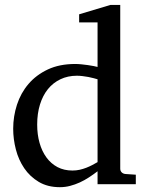

<svg xmlns="http://www.w3.org/2000/svg" viewBox="-20 -757 604 789"><path d="M380.9 -431.2Q374.5 -433.1 364.5 -435.8Q354.5 -438.5 343 -440.7Q331.5 -442.9 319.1 -444.3Q306.6 -445.8 295.9 -445.8Q258.8 -445.8 228.5 -431.4Q198.2 -417 177 -390.9Q155.8 -364.7 144.3 -327.6Q132.8 -290.5 132.8 -245.1Q132.8 -204.1 142.6 -169.7Q152.3 -135.3 170.9 -109.9Q189.5 -84.5 216.3 -70.3Q243.2 -56.2 277.8 -56.2Q293 -56.2 307.1 -59.3Q321.3 -62.5 334.5 -67.6Q347.7 -72.8 359.4 -78.9Q371.1 -85 380.9 -90.8ZM380.9 0V-53.2Q363.8 -40 345.5 -28.1Q327.1 -16.1 307.9 -7.3Q288.6 1.5 268.3 6.8Q248 12.2 226.1 12.2Q175.8 12.2 139.4 -9.5Q103 -31.2 79.6 -65.7Q56.2 -100.1 45.2 -142.8Q34.2 -185.5 34.2 -228Q34.2 -278.8 49.8 -326.9Q65.4 -375 97.2 -412.1Q128.9 -449.2 176.8 -471.7Q224.6 -494.1 289.1 -494.1Q300.8 -494.1 314.5 -492.7Q328.1 -491.2 341.1 -489.5Q354 -487.8 364.5 -485.6Q375 -483.4 380.9 -481.9V-665H305.2V-698.2L434.1 -736.8H474.1V-64Q474.1 -54.7 480 -48.8Q485.8 -43 495.1 -42L538.1 -39.1V0Z"/></svg>

Font: BabelStone Ogham Lithic
Style: Regular
Weight: 400
Designer: Andrew West
Foundry: BabelStone
Version: Version 1.02 March 14, 2022